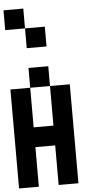

<svg xmlns="http://www.w3.org/2000/svg" viewBox="-70 -1166 639 1208"><g transform="rotate(-5 250.0 -562.5)"><path d="M0 0V-625H125V-375H250V-625H375V0H250V-250H125V0ZM0 -1000V-1125H125V-1000ZM125 -625V-750H250V-625ZM125 -875V-1000H250V-875Z"/></g></svg>

Font: GalmuriMono7 Regular
Style: Regular
Weight: 400
Designer: Lee Minseo (quiple)
Version: Version 2.399;hotconv 1.1.1;makeotfexe 2.6.0 DEVELOPMENT